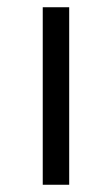

<svg xmlns="http://www.w3.org/2000/svg" viewBox="-20 -510 309 530"><path d="M98 -490H171V0H98Z"/></svg>

Font: Fahkwang Light
Style: Regular
Weight: 300
Version: Version 1.000; ttfautohint (v1.6)